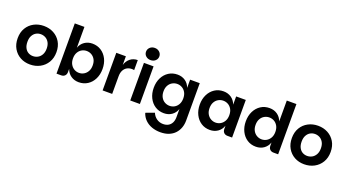

<svg xmlns="http://www.w3.org/2000/svg" viewBox="-68 -1593 4811 2657"><g transform="rotate(20 2337.5 -264.5)"><path d="M315 7Q235 7 171.5 -28Q108 -63 70.5 -127Q33 -191 33 -278Q33 -365 71 -428.5Q109 -492 174 -526.5Q239 -561 319 -561Q399 -561 463.5 -526.5Q528 -492 566 -428.5Q604 -365 604 -278Q604 -191 565.5 -127Q527 -63 461.5 -28Q396 7 315 7ZM315 -116Q352 -116 385 -133.5Q418 -151 439 -187.5Q460 -224 460 -278Q460 -332 439.5 -368Q419 -404 386.5 -421.5Q354 -439 317 -439Q280 -439 248.5 -421.5Q217 -404 197 -368Q177 -332 177 -278Q177 -224 196 -187.5Q215 -151 246.5 -133.5Q278 -116 315 -116Z M1033 7Q968 7 918.5 -27Q869 -61 848 -122V-75Q848 -41 828 -20.5Q808 0 773 0H706V-740H848V-433Q869 -493 918.5 -527Q968 -561 1033 -561Q1106 -561 1162.5 -524.5Q1219 -488 1251 -424Q1283 -360 1283 -277Q1283 -195 1251 -130.5Q1219 -66 1162.5 -29.5Q1106 7 1033 7ZM993 -116Q1031 -116 1064 -135Q1097 -154 1117.5 -190Q1138 -226 1138 -277Q1138 -330 1117.5 -365.5Q1097 -401 1064 -419.5Q1031 -438 993 -438Q955 -438 922 -419.5Q889 -401 868.5 -365Q848 -329 848 -277Q848 -226 868.5 -190Q889 -154 922 -135Q955 -116 993 -116Z M1385 0V-554H1526V0ZM1496 -259 1526 -427Q1545 -489 1590.5 -525Q1636 -561 1699 -561V-413Q1690 -416 1681.5 -416.5Q1673 -417 1664 -417Q1625 -417 1593.5 -399Q1562 -381 1544 -346Q1526 -311 1526 -259Z M1792 0V-554H1934V0ZM1864 -621Q1822 -621 1794 -646.5Q1766 -672 1766 -710Q1766 -748 1794 -774Q1822 -800 1864 -800Q1906 -800 1934 -774Q1962 -748 1962 -710Q1962 -672 1934 -646.5Q1906 -621 1864 -621Z M2331 271Q2264 271 2206 250.5Q2148 230 2106 189Q2064 148 2045 89L2171 42Q2191 92 2233 121.5Q2275 151 2328 151Q2373 151 2405 133Q2437 115 2454.5 80.5Q2472 46 2472 -2V-122Q2451 -61 2402 -27Q2353 7 2287 7Q2214 7 2157.5 -29.5Q2101 -66 2069 -130.5Q2037 -195 2037 -277Q2037 -360 2069 -424Q2101 -488 2157.5 -524.5Q2214 -561 2287 -561Q2353 -561 2402 -527Q2451 -493 2472 -433V-554H2614V-4Q2614 54 2596 103.5Q2578 153 2543 190.5Q2508 228 2455 249.5Q2402 271 2331 271ZM2327 -116Q2365 -116 2398 -134.5Q2431 -153 2451.5 -189.5Q2472 -226 2472 -277Q2472 -329 2451.5 -365Q2431 -401 2398 -419.5Q2365 -438 2327 -438Q2289 -438 2255.5 -419.5Q2222 -401 2201.5 -365Q2181 -329 2181 -277Q2181 -226 2201.5 -189.5Q2222 -153 2255.5 -134.5Q2289 -116 2327 -116Z M2964 7Q2891 7 2835 -29.5Q2779 -66 2747 -130.5Q2715 -195 2715 -277Q2715 -360 2747 -424Q2779 -488 2835 -524.5Q2891 -561 2964 -561Q3030 -561 3079 -527Q3128 -493 3150 -433V-554H3292V0H3224Q3190 0 3170 -20.5Q3150 -41 3150 -75V-122Q3128 -61 3079 -27Q3030 7 2964 7ZM3004 -116Q3043 -116 3076 -135Q3109 -154 3129.5 -190Q3150 -226 3150 -277Q3150 -329 3129.5 -365Q3109 -401 3076 -419.5Q3043 -438 3004 -438Q2967 -438 2933.5 -419.5Q2900 -401 2879.5 -365Q2859 -329 2859 -277Q2859 -226 2879.5 -190Q2900 -154 2933.5 -135Q2967 -116 3004 -116Z M3642 7Q3569 7 3513 -29.5Q3457 -66 3425 -130.5Q3393 -195 3393 -277Q3393 -360 3425 -424Q3457 -488 3513 -524.5Q3569 -561 3642 -561Q3708 -561 3757 -527Q3806 -493 3828 -433V-740H3970V0H3902Q3868 0 3848 -20.5Q3828 -41 3828 -75V-122Q3806 -61 3757 -27Q3708 7 3642 7ZM3682 -116Q3721 -116 3754 -135Q3787 -154 3807.5 -190Q3828 -226 3828 -277Q3828 -329 3807.5 -365Q3787 -401 3754 -419.5Q3721 -438 3682 -438Q3645 -438 3611.5 -419.5Q3578 -401 3557.5 -365Q3537 -329 3537 -277Q3537 -226 3557.5 -190Q3578 -154 3611.5 -135Q3645 -116 3682 -116Z M4353 7Q4273 7 4209.5 -28Q4146 -63 4108.5 -127Q4071 -191 4071 -278Q4071 -365 4109 -428.5Q4147 -492 4212 -526.5Q4277 -561 4357 -561Q4437 -561 4501.5 -526.5Q4566 -492 4604 -428.5Q4642 -365 4642 -278Q4642 -191 4603.5 -127Q4565 -63 4499.5 -28Q4434 7 4353 7ZM4353 -116Q4390 -116 4423 -133.5Q4456 -151 4477 -187.5Q4498 -224 4498 -278Q4498 -332 4477.5 -368Q4457 -404 4424.5 -421.5Q4392 -439 4355 -439Q4318 -439 4286.5 -421.5Q4255 -404 4235 -368Q4215 -332 4215 -278Q4215 -224 4234 -187.5Q4253 -151 4284.5 -133.5Q4316 -116 4353 -116Z"/></g></svg>

Font: Parkinsans SemiBold
Style: Regular
Weight: 600
Designer: Red Stone, Indian Type Foundry
Foundry: Indian Type Foundry
Version: Version 1.000